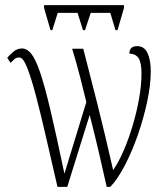

<svg xmlns="http://www.w3.org/2000/svg" viewBox="-20 -725 645 745"><path d="M176 -608 151 -694V-705H461V-694L436 -608H428L408 -675H332L310 -608H302L281 -675H204L183 -608ZM203 0Q180 -99 159.5 -189Q139 -279 120.5 -349.5Q102 -420 86 -461Q70 -502 55 -502Q42 -502 35 -494.5Q28 -487 21 -481L8 -501Q16 -510 31 -523.5Q46 -537 66 -537Q84 -537 100.5 -517.5Q117 -498 135 -446Q153 -394 175.5 -298.5Q198 -203 230 -51L315 -329Q305 -371 291 -425.5Q277 -480 260 -536H303Q328 -440 357 -325Q386 -210 419 -65Q440 -95 459.5 -140Q479 -185 494.5 -237Q510 -289 519.5 -341.5Q529 -394 529 -440Q529 -480 518.5 -498Q508 -516 482 -517Q482 -546 512 -546Q540 -546 552.5 -519Q565 -492 565 -449Q565 -395 551 -330Q537 -265 514.5 -200.5Q492 -136 464 -82.5Q436 -29 408 0H394Q381 -58 365.5 -125.5Q350 -193 328 -279L241 0Z"/></svg>

Font: Noto Serif ExtraCondensed ExtraLight
Style: Regular
Weight: 200
Width: 2
Designer: Monotype Design Team
Foundry: Monotype Imaging Inc.
Version: Version 2.015